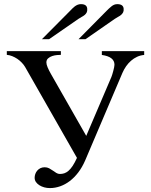

<svg xmlns="http://www.w3.org/2000/svg" viewBox="-20 -915 748 950"><path d="M693.4 -643.1Q674.8 -641.6 658.4 -634Q642.1 -626.5 628.4 -614.5Q614.7 -602.5 604 -587.2Q593.3 -571.8 585.9 -554.7L401.4 -121.1Q386.7 -87.4 367.4 -62Q348.1 -36.6 325.4 -19.3Q302.7 -2 277.6 6.8Q252.4 15.6 227.1 15.6Q212.4 15.6 199 12Q185.5 8.3 174.8 1.5Q164.1 -5.4 157.7 -14.6Q151.4 -23.9 151.4 -35.6Q151.4 -44.4 154.5 -53.7Q157.7 -63 164.1 -70.6Q170.4 -78.1 179.7 -82.8Q189 -87.4 201.2 -87.4Q213.4 -87.4 223.1 -82.3Q232.9 -77.1 241.7 -70.8Q250.5 -64.5 258.8 -59.3Q267.1 -54.2 276.4 -54.2Q287.6 -54.2 298.1 -57.6Q308.6 -61 318.8 -69.8Q329.1 -78.6 339.4 -94Q349.6 -109.4 360.8 -133.8L104 -584Q97.7 -594.7 87.6 -605.2Q77.6 -615.7 65.7 -623.8Q53.7 -631.8 40.3 -637.2Q26.9 -642.6 13.7 -643.6V-662.1H281.2V-643.6Q274.4 -643.6 262.2 -642.6Q250 -641.6 238.3 -637.7Q226.6 -633.8 218 -626.2Q209.5 -618.7 209.5 -606Q209.5 -596.2 215.8 -581.3Q222.2 -566.4 231.9 -549.3L406.7 -242.7L531.2 -534.2Q533.2 -538.6 535.6 -546.9Q538.1 -555.2 540.5 -564.2Q543 -573.2 544.7 -581.8Q546.4 -590.3 546.4 -594.7Q546.4 -634.3 483.9 -643.1V-662.1H693.4ZM411.6 -871.6Q412.6 -860.4 408.9 -853.3Q405.3 -846.2 398.7 -840.8Q392.1 -835.4 383.8 -831.1Q375.5 -826.7 367.7 -821.3L223.1 -721.2H187.5L326.2 -860.8Q332 -866.7 337.9 -872.8Q343.8 -878.9 350.1 -883.5Q356.4 -888.2 364 -891.4Q371.6 -894.5 380.4 -894.5Q410.2 -894.5 411.6 -871.6ZM591.8 -871.6Q592.8 -860.4 588.9 -853.3Q585 -846.2 578.4 -840.8Q571.8 -835.4 563.5 -831.1Q555.2 -826.7 547.4 -821.3L403.3 -721.2H368.7L506.8 -860.8Q518.1 -872.6 531.5 -883.5Q544.9 -894.5 560.1 -894.5Q590.3 -894.5 591.8 -871.6Z"/></svg>

Font: Doulos SIL CyrE
Style: Regular
Weight: 400
Designer: Walt Agee, Victor Gaultney, Peter Martin, Debbi Hosken, Becca Hirsbrunner
Foundry: SIL International
Version: Version 5.000